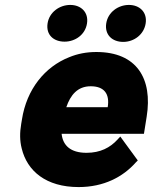

<svg xmlns="http://www.w3.org/2000/svg" viewBox="-20 -749 620 779"><path d="M66 -246C60 -211 60 -178 68 -147C90 -55 167 10 299 10C401 10 479 -31 531 -90L539 -98L468 -195L457 -183C427 -150 387 -129 331 -129C266 -129 235 -159 230 -206H564L575 -275C600 -430 535 -538 371 -538C331 -538 295 -531 261 -517C162 -478 88 -387 69 -264ZM173 -654C166 -607 198 -580 242 -580C285 -580 326 -608 333 -654C340 -699 309 -729 265 -729C222 -729 180 -700 173 -654ZM249 -314C266 -364 295 -399 348 -399C402 -399 426 -369 417 -314ZM411 -654C404 -608 435 -579 480 -579C524 -579 564 -609 571 -654C578 -699 547 -729 503 -729C460 -729 418 -700 411 -654Z"/></svg>

Font: Asimov Pro
Style: UltObl
Weight: 900
Designer: Google
Version: Version 2.000980; 2014